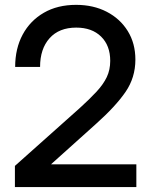

<svg xmlns="http://www.w3.org/2000/svg" viewBox="-20 -759 614 779"><path d="M40.5 0V-85.9L302.2 -319.3Q343.8 -356.9 371.6 -387Q399.4 -417 413.3 -446.3Q427.2 -475.6 427.2 -512.2Q427.2 -574.2 390.1 -610.6Q353 -647 289.1 -647Q219.7 -647 181.2 -604Q142.6 -561 142.6 -487.3H41.5Q41.5 -562 72 -618.7Q102.5 -675.3 158 -707.3Q213.4 -739.3 288.6 -739.3Q358.9 -739.3 413.1 -711.2Q467.3 -683.1 498.3 -633.1Q529.3 -583 529.3 -517.1Q529.3 -444.3 489.3 -386Q449.2 -327.6 370.6 -257.3L188 -93.3V-92.3H533.2V0Z"/></svg>

Font: Inter Display Medium
Style: Regular
Weight: 500
Designer: Rasmus Andersson
Foundry: rsms
Version: Version 4.001;git-9221beed3